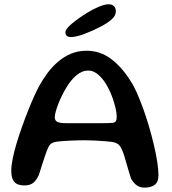

<svg xmlns="http://www.w3.org/2000/svg" viewBox="-20 -836 786 876"><path d="M639.5 20Q619 20 604.2 9.8Q589.5 -0.5 578 -21Q573.5 -34.5 568 -52.8Q562.5 -71 557.2 -90Q552 -109 546.5 -126.2Q541 -143.5 535.5 -155Q528.5 -171 518.2 -178.5Q508 -186 488 -189Q478 -190 457.8 -191.8Q437.5 -193.5 413.5 -194.8Q389.5 -196 368.5 -196Q336.5 -196 303.5 -194.5Q270.5 -193 246.5 -190.5Q226 -188.5 215.8 -182.2Q205.5 -176 199 -160.5Q192.5 -146 185.5 -125.5Q178.5 -105 171.5 -82.5Q164.5 -60 157.5 -38.5Q147 -14.5 132.2 -2.2Q117.5 10 91.5 10Q71.5 10 58 3.5Q44.5 -3 38 -18Q31.5 -33 31.5 -57.5Q31.5 -80.5 38 -112.8Q44.5 -145 55.8 -182.5Q67 -220 80.8 -258.5Q94.5 -297 108.8 -332.8Q123 -368.5 136 -397.2Q149 -426 158.5 -443Q175.5 -474.5 197.2 -503.5Q219 -532.5 245.8 -555.2Q272.5 -578 304.5 -591.2Q336.5 -604.5 375 -604.5Q437 -604.5 486.8 -567Q536.5 -529.5 575 -467.5Q589.5 -446.5 604.2 -413.2Q619 -380 633.5 -339.8Q648 -299.5 660.5 -256.5Q673 -213.5 682.8 -172Q692.5 -130.5 697.8 -95.5Q703 -60.5 703 -36.5Q703 -5.5 686 7.2Q669 20 639.5 20ZM494.5 -275.5Q505.5 -277.5 509 -284Q512.5 -290.5 512.5 -304.5Q512.5 -320 507.2 -342.8Q502 -365.5 493 -390.8Q484 -416 472 -438Q455 -470.5 432 -492.2Q409 -514 382.5 -514Q353.5 -514 327.2 -491.2Q301 -468.5 281 -433.5Q272.5 -419.5 263.5 -401.5Q254.5 -383.5 247 -364.5Q239.5 -345.5 234.8 -328.8Q230 -312 230 -300.5Q230 -285.5 242 -279.8Q254 -274 280.5 -274Q336.5 -274 377.5 -274Q418.5 -274 447.2 -274Q476 -274 494.5 -275.5ZM303.5 -667Q292.5 -667 285.5 -672Q278.5 -677 278.5 -688.5Q278.5 -703 306 -726.5Q333.5 -750 375 -776Q402 -793 429.8 -804.8Q457.5 -816.5 475 -816.5Q490.5 -816.5 499.5 -808.5Q508.5 -800.5 508.5 -784Q508.5 -764.5 489.8 -747.8Q471 -731 437.5 -713.5Q402 -695 364.5 -681Q327 -667 303.5 -667Z"/></svg>

Font: Gluten Thin
Style: Regular
Weight: 400
Version: Version 1.300